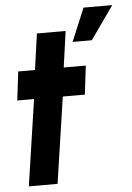

<svg xmlns="http://www.w3.org/2000/svg" viewBox="-54 -792 573 832"><g transform="rotate(-5 233.0 -375.5)"><path d="M314 -375H218L162.5 0H37.5L93 -375H20L35 -500H108L130 -657H255L233 -500H329ZM281 -607 341 -751H466L364.5 -607Z"/></g></svg>

Font: Urbanist
Style: Bold Italic
Weight: 700
Italic angle: -8°
Designer: Corey Hu
Foundry: Corey Hu
Version: Version 1.330; ttfautohint (v1.8.4.7-5d5b)